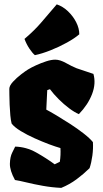

<svg xmlns="http://www.w3.org/2000/svg" viewBox="-20 -866 482 895"><path d="M265.6 9.8Q221.7 7.8 179.7 0.2Q137.7 -7.3 103.8 -15.6Q69.8 -23.9 49.8 -26.9Q25.4 -71.3 26.1 -103Q26.9 -134.8 36.9 -154.5Q46.9 -174.3 50.8 -182.6Q102.5 -181.2 148.7 -155.3Q194.8 -129.4 234.9 -100.1L258.8 -111.8Q261.2 -126 262 -144Q262.7 -162.1 261.7 -175.8Q239.7 -182.1 208 -193.8Q176.8 -205.6 141.4 -221.4Q106 -237.3 76.7 -255.1Q47.4 -272.9 34.2 -290Q30.3 -304.7 28.1 -328.4Q25.9 -352.1 24.9 -377.7Q23.9 -403.3 23.7 -423.6Q23.4 -443.8 23.4 -451.7Q23.4 -466.3 40.5 -484.9Q57.6 -503.4 78.6 -519.5Q99.6 -535.6 110.4 -542Q125.5 -551.3 148.4 -561.8Q171.4 -572.3 195.3 -580.1Q219.2 -587.9 237.8 -587.9Q259.3 -587.9 287.4 -572.3Q315.4 -556.6 336.9 -547.9L415.5 -521.5Q428.2 -477.1 409.2 -427.5Q390.1 -377.9 347.7 -334Q327.6 -342.3 302.5 -361.1Q277.3 -379.9 253.4 -403.8Q229.5 -427.7 212.9 -450.2L200.2 -445.8L195.8 -355Q212.9 -346.2 243.2 -328.1Q273.4 -310.1 307.4 -288.1Q341.3 -266.1 370.1 -243.7Q398.9 -221.2 413.1 -203.6Q415 -173.3 410.6 -140.6Q406.2 -107.9 397.5 -82Q369.1 -54.2 336.9 -30.3Q304.7 -6.3 265.6 9.8ZM142.6 -608.9Q130.9 -618.7 116.9 -639.6Q103 -660.6 94.2 -684.6Q140.1 -723.6 172.1 -761Q204.1 -798.3 244.6 -845.7Q273.4 -835.9 297.1 -813.2Q320.8 -790.5 335.2 -762.2Q349.6 -733.9 349.6 -706.1Q328.1 -687.5 292 -667.5Q255.9 -647.5 215.8 -631.6Q175.8 -615.7 142.6 -608.9Z"/></svg>

Font: Fruktur
Style: Regular
Weight: 400
Designer: Viktoriya Grabowska, Eben Sorkin
Foundry: Viktoriya Grabowska
Version: Version 1.008; ttfautohint (v1.8.4.7-5d5b)